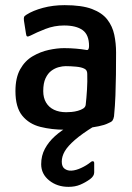

<svg xmlns="http://www.w3.org/2000/svg" viewBox="-20 -497 513 746"><path d="M231 7Q181 7 137 -4Q93 -15 66.5 -47.5Q40 -80 40 -143Q40 -195 58.5 -228Q77 -261 107 -278.5Q137 -296 169.5 -303Q202 -310 229 -310Q253 -310 275.5 -308Q298 -306 315 -303Q326 -300 326 -318Q326 -362 301 -380Q276 -398 229 -398Q191 -398 156.5 -384.5Q122 -371 99 -359Q89 -354 85.5 -355.5Q82 -357 81 -366L73 -417Q72 -427 73.5 -431Q75 -435 83 -440Q108 -456 147 -466.5Q186 -477 231 -477Q298 -477 337.5 -462Q377 -447 397 -421Q417 -395 424 -362Q431 -329 431 -293Q431 -248 430.5 -207Q430 -166 428.5 -126Q427 -86 423 -45Q421 -34 417 -28.5Q413 -23 400 -18Q386 -11 363.5 -6.5Q341 -2 316 1Q291 4 268.5 5.5Q246 7 231 7ZM237 -61Q246 -61 258 -62Q270 -63 282.5 -66.5Q295 -70 303.5 -75.5Q312 -81 313 -90Q316 -116 318 -148.5Q320 -181 319 -210Q319 -225 308 -230Q297 -236 275.5 -238Q254 -240 235 -240Q223 -240 208 -236Q193 -232 179.5 -222Q166 -212 157 -193Q148 -174 148 -143Q148 -117 159 -98.5Q170 -80 190 -70.5Q210 -61 237 -61ZM246 229Q202 229 171 204Q140 179 140 141Q140 108 154.5 81Q169 54 193.5 32Q218 10 247 -6Q256 -11 266 -14.5Q276 -18 288 -18H343Q349 -18 350 -14.5Q351 -11 345 -6Q298 23 270.5 47Q243 71 231.5 91Q220 111 220 131Q220 151 231.5 159Q243 167 258 166Q275 165 295.5 155.5Q316 146 331 134Q336 129 341 129.5Q346 130 346 137V173Q346 187 330 199Q312 212 292 220.5Q272 229 246 229Z"/></svg>

Font: Glory SemiBold
Style: Regular
Weight: 600
Designer: Robert Leuschke
Foundry: Robert Leuschke
Version: Version 1.011